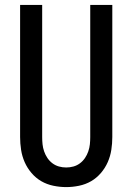

<svg xmlns="http://www.w3.org/2000/svg" viewBox="-20 -755 540 783"><path d="M250 8Q224 8 197.5 2.5Q171 -3 148.5 -16Q126 -29 108.5 -49.5Q91 -70 80.5 -94Q70 -118 66 -144Q62 -170 62 -196V-735H152V-196Q152 -181 153.5 -166.5Q155 -152 160 -137.5Q165 -123 173.5 -110.5Q182 -98 194 -89Q206 -80 220.5 -76Q235 -72 250 -72Q265 -72 279.5 -76Q294 -80 306 -89Q318 -98 326.5 -110.5Q335 -123 340 -137.5Q345 -152 346.5 -166.5Q348 -181 348 -196V-735H438V-196Q438 -170 434 -144Q430 -118 419.5 -94Q409 -70 391.5 -49.5Q374 -29 351.5 -16Q329 -3 302.5 2.5Q276 8 250 8Z"/></svg>

Font: Iosevka SS04 Medium
Style: Regular
Weight: 500
Monospace: yes
Designer: Belleve Invis
Foundry: Belleve Invis
Version: Version 19.0.0; ttfautohint (v1.8.4)